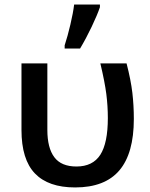

<svg xmlns="http://www.w3.org/2000/svg" viewBox="-20 -821 667 851"><path d="M313 9.8Q194.3 9.8 134.8 -52.2Q75.2 -114.3 75.2 -245.1V-540H189.9V-245.1Q189.9 -165.5 220.7 -124.3Q251.5 -83 318.8 -83Q391.1 -83 424.6 -135Q458 -187 458 -297.9Q458 -351.1 451.2 -404.5Q444.3 -458 424.8 -540H541Q560.1 -465.8 566.7 -409.4Q573.2 -353 573.2 -293.9Q573.2 -141.1 509 -65.7Q444.8 9.8 313 9.8ZM266.6 -620.1Q279.8 -660.2 292 -712.2Q304.2 -764.2 308.6 -800.8H422.9V-789.1Q411.1 -754.4 386.2 -702.1Q361.3 -649.9 335 -606H266.6Z"/></svg>

Font: JBL Sans
Style: Semibold
Weight: 600
Version: Version 1.10